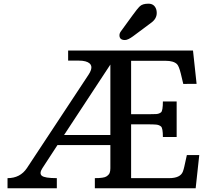

<svg xmlns="http://www.w3.org/2000/svg" viewBox="-20 -1001 1123 1021"><path d="M20 0ZM20 -53.7Q87.4 -53.7 123 -106.9L450.7 -603.5Q488.3 -659.7 434.1 -674.8Q420.4 -678.7 397.9 -678.7H342.3V-732.4H1006.3L1025.4 -555.2L954.6 -554.7L941.4 -609.9Q931.6 -649.4 921.4 -659.7Q903.3 -677.7 860.4 -677.7H677.2V-393.6H768.6Q794.9 -393.6 810.5 -394.5Q826.2 -395.5 836.2 -403.6Q846.2 -411.6 846.2 -461.4H919.4V-272.5H846.2Q846.2 -319.8 836.2 -328.4Q826.2 -336.9 810.5 -338.4Q794.9 -339.8 768.6 -339.8H677.2V-53.7H879.4Q939.5 -53.7 952.6 -88.9Q957 -100.6 960.4 -116.2L973.6 -176.3H1039.6L1020.5 0H484.4V-53.7Q531.7 -53.7 545.4 -62.5Q559.1 -71.3 563 -81.3Q566.9 -91.3 566.9 -106V-229.5H285.6L205.6 -106.9Q187.5 -79.1 202.4 -66.4Q217.3 -53.7 282.2 -53.7V0H20ZM566.9 -283.2V-657.7L320.8 -283.2ZM687.5 -808.1Q660.2 -788.1 644.5 -788.1Q615.2 -788.1 615.2 -813.5Q615.2 -824.7 624 -835.9L684.1 -918.5Q710 -954.6 724.1 -968Q738.3 -981.4 769.3 -981.4Q800.3 -981.4 810.5 -952.1Q813.5 -943.4 813.5 -932.1Q813.5 -901.9 785.2 -880.9Z"/></svg>

Font: Arbutus Slab
Style: Regular
Weight: 400
Designer: Karolina Lach
Foundry: Karolina Lach
Version: Version 1.001; ttfautohint (v0.92) -l 10 -r 16 -G 200 -x 7 -